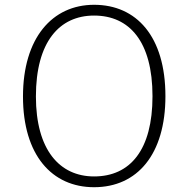

<svg xmlns="http://www.w3.org/2000/svg" viewBox="-20 -770 786 802"><path d="M373 -750C198 -750 76 -611 76 -367C76 -122 197 12 373 12C554 12 671 -126 671 -368C671 -618 550 -750 373 -750ZM373 -705C521 -705 617 -596 617 -368C617 -144 524 -33 373 -33C229 -33 130 -144 130 -367C130 -595 228 -705 373 -705Z"/></svg>

Font: Glow Sans SC Normal Light
Style: Regular
Weight: 300
Designer: Ryoko NISHIZUKA (kana, bopomofo & ideographs); Paul D. Hunt (Latin, Greek & Cyrillic); Sandoll Communications, Soo-young
Version: Version 0.93